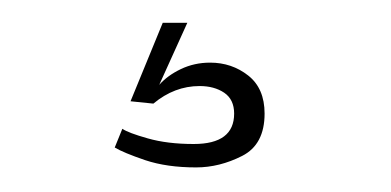

<svg xmlns="http://www.w3.org/2000/svg" viewBox="-20 -14 334 164"><path d="M147.5 129Q122.5 129 104 122.8Q85.5 116.5 78 112L84.5 96Q89.5 99.5 106.2 104.2Q123 109 145.5 109Q180 109 180 83Q180 71 171.5 65.2Q163 59.5 150.5 59.5Q129 59.5 111 74.5L91.5 72.5L119 5.5H140L116 58.5Q123 50.5 134.5 45Q146 39.5 159.5 39.5Q178 39.5 192 50.5Q206 61.5 206 83Q206 109.5 186.8 119.2Q167.5 129 147.5 129Z"/></svg>

Font: Imbue 50pt Thin
Style: Regular
Weight: 100
Designer: Tyler Finck
Foundry: Etcetera Type Company
Version: Version 1.102; ttfautohint (v1.8.3)